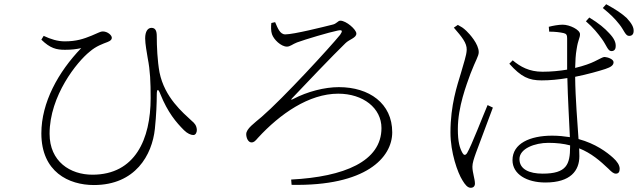

<svg xmlns="http://www.w3.org/2000/svg" viewBox="-20 -845 3040 910"><path d="M176 -657C218 -616 247 -609 288 -609C320 -609 342 -612 365 -617C256 -504 176 -359 176 -213C176 -30 306 32 425 32C622 32 701 -111 714 -234C721 -301 723 -358 723 -396C723 -425 730 -426 740 -399C775 -312 815 -265 852 -228C868 -212 885 -205 896 -205C908 -205 913 -218 913 -229C912 -251 901 -262 889 -272C847 -311 760 -383 736 -502C726 -557 723 -625 723 -674C723 -698 717 -713 698 -713C681 -713 668 -697 668 -663C668 -637 676 -595 680 -570C692 -509 694 -456 694 -380C694 -186 621 -17 418 -17C313 -17 215 -79 215 -211C215 -392 346 -553 405 -600C436 -627 467 -637 490 -646C505 -652 510 -658 510 -666C510 -678 490 -696 467 -696C456 -696 448 -690 414 -676C377 -661 343 -649 287 -649C253 -649 221 -659 187 -675Z M1284 -740C1296 -712 1307 -682 1332 -682C1372 -682 1515 -718 1555 -728C1576 -732 1581 -747 1593 -747C1621 -747 1669 -705 1669 -686C1669 -665 1636 -659 1617 -640C1563 -588 1412 -430 1366 -381C1357 -372 1359 -370 1370 -376C1437 -411 1518 -432 1586 -432C1730 -432 1839 -355 1839 -218C1839 -98 1714 38 1362 31L1360 6C1611 -7 1788 -80 1788 -238C1788 -333 1701 -401 1583 -401C1444 -401 1307 -305 1203 -192C1190 -177 1184 -170 1172 -170C1156 -170 1147 -192 1147 -209C1147 -235 1185 -261 1220 -291C1322 -379 1546 -623 1592 -680C1603 -696 1606 -706 1580 -700C1540 -692 1426 -658 1388 -644C1367 -636 1355 -624 1340 -624C1312 -624 1277 -658 1269 -683C1264 -697 1264 -719 1266 -736Z M2833 -660C2854 -631 2861 -604 2876 -603C2888 -602 2897 -608 2898 -623C2900 -643 2891 -663 2867 -688C2846 -711 2819 -734 2773 -762L2757 -744C2792 -714 2814 -686 2833 -660ZM2916 -729C2937 -703 2944 -676 2960 -675C2972 -674 2982 -680 2983 -695C2985 -715 2974 -734 2950 -760C2927 -781 2899 -800 2853 -825L2837 -807C2874 -777 2894 -757 2916 -729ZM2131 -714C2170 -669 2193 -641 2192 -609C2191 -581 2178 -548 2165 -500C2147 -440 2115 -348 2115 -217C2115 -122 2149 -26 2172 10C2184 30 2196 45 2211 45C2224 45 2231 37 2231 25C2231 3 2219 -27 2219 -55C2219 -72 2226 -93 2236 -121C2250 -158 2297 -283 2316 -335L2291 -347C2269 -296 2214 -153 2194 -120C2186 -107 2178 -109 2172 -120C2159 -143 2150 -172 2150 -233C2150 -339 2191 -443 2210 -496C2235 -561 2249 -579 2249 -598C2249 -636 2206 -684 2190 -699C2174 -714 2168 -717 2150 -727ZM2682 -156V-150C2682 -65 2665 -22 2552 -22C2488 -22 2442 -43 2442 -91C2442 -141 2515 -168 2579 -168C2618 -168 2652 -164 2682 -156ZM2583 -695C2611 -695 2635 -692 2652 -688C2665 -685 2668 -678 2668 -663V-515C2632 -509 2593 -505 2551 -505C2488 -505 2446 -529 2410 -559L2394 -543C2450 -480 2487 -464 2547 -464C2586 -464 2628 -468 2669 -475C2671 -380 2678 -267 2681 -195C2655 -199 2627 -202 2597 -202C2492 -202 2409 -165 2409 -86C2409 -19 2477 20 2565 20C2684 20 2726 -36 2726 -105L2725 -142C2783 -119 2825 -82 2864 -45C2877 -32 2887 -22 2899 -22C2912 -22 2917 -31 2917 -45C2917 -62 2905 -80 2886 -97C2856 -124 2803 -164 2722 -186C2717 -265 2707 -376 2706 -481C2766 -493 2818 -508 2849 -518C2876 -527 2888 -536 2888 -550C2888 -565 2860 -574 2846 -575C2836 -575 2828 -568 2798 -554C2780 -545 2748 -533 2706 -523C2707 -557 2708 -585 2713 -612C2720 -659 2729 -664 2729 -683C2729 -704 2680 -728 2647 -728C2627 -728 2600 -723 2581 -718Z"/></svg>

Font: Noto Serif CJK SC ExtraLight
Style: Regular
Weight: 200
Designer: Ryoko NISHIZUKA 西塚涼子 (kana & ideographs); Frank Grießhammer (Latin, Greek & Cyrillic); Wenlong ZHANG 张文龙 (bopomofo); San
Foundry: Adobe
Version: Version 2.001;hotconv 1.1.0;makeotfexe 2.6.0